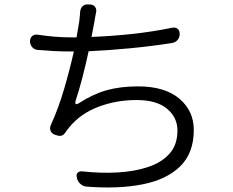

<svg xmlns="http://www.w3.org/2000/svg" viewBox="-20 -802 1040 858"><path d="M114 -617Q114 -632 123.5 -640.5Q133 -649 148 -647Q182 -642 218.5 -638.5Q255 -635 300 -635H322L334 -705Q337 -728 337 -733Q337 -738 338 -748Q339 -764 349 -774Q359 -784 376 -782H381Q397 -782 405 -771Q413 -760 409 -745Q407 -735 405 -724Q403 -713 401 -700L389 -637Q474 -640 568 -650Q662 -660 749 -678Q764 -681 773.5 -673.5Q783 -666 783 -650Q783 -635 774 -624Q765 -613 750 -610Q662 -596 564 -586.5Q466 -577 376 -573Q364 -516 348.5 -456.5Q333 -397 318 -352Q312 -328 333 -341Q394 -381 455.5 -398.5Q517 -416 597 -416Q716 -416 781 -361.5Q846 -307 846 -221Q846 -118 785 -58.5Q724 1 616 22Q508 43 368 32Q352 31 340 20.5Q328 10 324 -5V-7Q319 -22 327 -30Q335 -38 350 -36Q432 -27 508 -31.5Q584 -36 644 -56.5Q704 -77 738.5 -116.5Q773 -156 773 -219Q773 -277 726.5 -316Q680 -355 590 -355Q500 -355 420.5 -325Q341 -295 291 -235Q283 -225 279.5 -220.5Q276 -216 272 -210Q259 -189 235 -197L225 -200Q211 -205 206 -217.5Q201 -230 207 -243Q241 -317 267 -406Q293 -495 310 -572H301Q252 -572 219 -574Q186 -576 149 -579Q134 -580 124.5 -590.5Q115 -601 114 -617Z"/></svg>

Font: Chiron GoRound TC N
Style: Regular
Weight: 350
Designer: Ryoko NISHIZUKA 西塚涼子 (kana, bopomofo & ideographs); Paul D. Hunt (Latin, Greek & Cyrillic); Sandoll Communications 산돌커뮤니
Foundry: Adobe
Version: Version 1.000;hotconv 1.1.1;makeotfexe 2.6.0